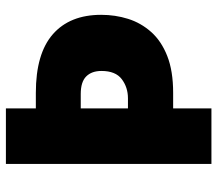

<svg xmlns="http://www.w3.org/2000/svg" viewBox="-64 -690 754 667"><g transform="rotate(-90 313.5 -357.0)"><path d="M595 -383Q595 -334 581 -289.5Q567 -245 535.5 -209.5Q504 -174 452 -153.5Q400 -133 324 -133H270V0H77V-714H270V-610H324Q460 -610 527.5 -551Q595 -492 595 -383ZM305 -290Q343 -290 371.5 -311.5Q400 -333 400 -382Q400 -416 381 -435Q362 -454 320 -454H270V-290Z"/></g></svg>

Font: Noto Sans Syriac Eastern Black
Style: Regular
Weight: 900
Designer: Patrick Giasson and the Monotype Design Team
Foundry: Monotype Imaging Inc.
Version: Version 3.001; ttfautohint (v1.8.4.7-5d5b)